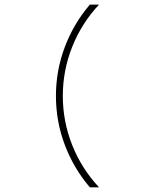

<svg xmlns="http://www.w3.org/2000/svg" viewBox="-20 -798 660 818"><path d="M362.8 -778.3H401.9Q328.1 -699.7 287.8 -598.9Q247.6 -498 247.6 -389.2Q247.6 -280.3 287.8 -179.4Q328.1 -78.6 401.9 0H362.8Q293.5 -81.1 255.9 -181.2Q218.3 -281.2 218.3 -389.2Q218.3 -497.1 255.9 -597.2Q293.5 -697.3 362.8 -778.3Z"/></svg>

Font: Cherry
Style: Light
Weight: 300
Designer: Amin Abedi
Version: Version 1.00 ; ttfautohint (v1.6)